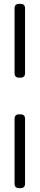

<svg xmlns="http://www.w3.org/2000/svg" viewBox="-20 -750 204 989"><path d="M55 -373V-707Q55 -730 78 -730H86Q109 -730 109 -707V-373Q109 -350 86 -350H78Q55 -350 55 -373ZM55 196V-138Q55 -161 78 -161H86Q109 -161 109 -138V196Q109 219 86 219H78Q55 219 55 196Z"/></svg>

Font: Mitr ExtraLight
Style: Regular
Weight: 250
Designer: Thanarat Vachiruckul
Foundry: Cadson Demak Co.,Ltd.
Version: Version 1.000